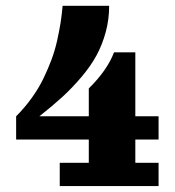

<svg xmlns="http://www.w3.org/2000/svg" viewBox="-20 -625 587 645"><path d="M190.4 -605.5H346.7Q346.7 -559.6 335.1 -517Q323.5 -474.4 304 -438.5Q284.4 -402.6 253.5 -366.2Q222.7 -329.8 189.5 -299.4Q156.2 -269 112.3 -234.4H278.3V-327.9Q340.6 -389.4 363 -449.2H434.6V-234.4H512.7V-156.2H434.6V-78.1H512.7V0H180.7V-78.1H278.3V-156.2H34.2V-234.4Q62.5 -262.7 85.7 -294.7Q108.9 -326.7 124.8 -359.1Q140.6 -391.6 152.5 -423.2Q164.3 -454.8 171.8 -488Q179.2 -521.2 183.5 -548.5Q187.7 -575.7 190.4 -605.5Z"/></svg>

Font: Orelega One
Style: Regular
Weight: 400
Version: Version 1.1 ; ttfautohint (v1.8.3)